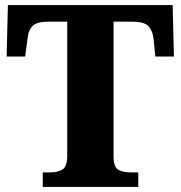

<svg xmlns="http://www.w3.org/2000/svg" viewBox="-20 -734 709 754"><path d="M148 0V-57H178Q207 -57 225.5 -68.5Q244 -80 244 -122V-649H170Q125 -649 108 -632Q91 -615 88 -582L79 -512H6L11 -714H658L663 -512H590L583 -582Q579 -615 562 -632Q545 -649 500 -649H426V-120Q426 -78 444.5 -67.5Q463 -57 492 -57H523V0Z"/></svg>

Font: Noto Serif Devanagari ExtraBold
Style: Regular
Weight: 800
Designer: Universal Thirst, Indian Type Foundry and the Monotype Design Team
Foundry: Monotype Imaging Inc.
Version: Version 2.004; ttfautohint (v1.8.4.7-5d5b)